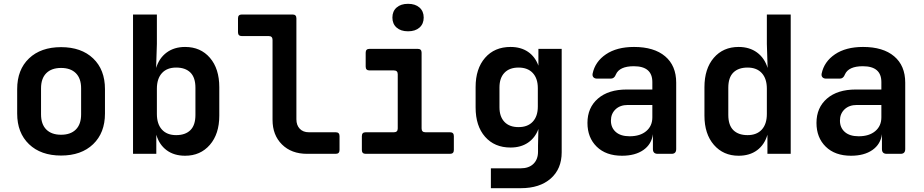

<svg xmlns="http://www.w3.org/2000/svg" viewBox="-20 -806 4840 1006"><path d="M300 9Q194 9 132 -50.5Q70 -110 70 -211V-339Q70 -441 132 -500Q194 -559 300 -559Q406 -559 468 -500Q530 -441 530 -339V-211Q530 -110 468 -50.5Q406 9 300 9ZM300 -100Q350 -100 377.5 -127.5Q405 -155 405 -207V-343Q405 -395 377.5 -422.5Q350 -450 300 -450Q250 -450 222.5 -422.5Q195 -395 195 -343V-207Q195 -155 222.5 -127.5Q250 -100 300 -100Z M950 10Q892 10 853 -19Q814 -48 799 -100V0H677V-730H802V-576L798 -450Q814 -502 853.5 -531Q893 -560 950 -560Q1031 -560 1080 -503Q1129 -446 1129 -349V-200Q1129 -104 1079.5 -47Q1030 10 950 10ZM903 -98Q951 -98 977.5 -124Q1004 -150 1004 -204V-346Q1004 -400 977.5 -426Q951 -452 903 -452Q855 -452 828.5 -423Q802 -394 802 -341V-209Q802 -156 828.5 -127Q855 -98 903 -98Z M1589 0Q1507 0 1457.5 -49Q1408 -98 1408 -178V-597Q1408 -617 1388 -617H1247Q1227 -617 1227 -637V-710Q1227 -730 1247 -730H1513Q1533 -730 1533 -710V-181Q1533 -150 1550.5 -131.5Q1568 -113 1598 -113H1739Q1759 -113 1759 -93V-20Q1759 0 1739 0Z M1896 0Q1876 0 1876 -20V-93Q1876 -113 1896 -113H2044Q2064 -113 2064 -133V-417Q2064 -437 2044 -437H1916Q1896 -437 1896 -457V-530Q1896 -550 1916 -550H2169Q2189 -550 2189 -530V-133Q2189 -113 2209 -113H2338Q2358 -113 2358 -93V-20Q2358 0 2338 0ZM2118 -642Q2080 -642 2058 -661.5Q2036 -681 2036 -714Q2036 -747 2058 -766.5Q2080 -786 2118 -786Q2156 -786 2178 -766.5Q2200 -747 2200 -714Q2200 -681 2178 -661.5Q2156 -642 2118 -642Z M2552 180V76H2707Q2751 76 2775 52.5Q2799 29 2799 -11V-44L2801 -130Q2784 -84 2746.5 -58.5Q2709 -33 2655 -33Q2571 -33 2521.5 -89.5Q2472 -146 2472 -243V-350Q2472 -446 2521.5 -503Q2571 -560 2655 -560Q2709 -560 2746.5 -534.5Q2784 -509 2801 -462V-550H2923V-8Q2923 79 2865.5 129.5Q2808 180 2709 180ZM2697 -140Q2745 -140 2771.5 -168.5Q2798 -197 2798 -248V-344Q2798 -395 2771.5 -423.5Q2745 -452 2697 -452Q2649 -452 2623 -424.5Q2597 -397 2597 -348V-244Q2597 -195 2623 -167.5Q2649 -140 2697 -140Z M3239 10Q3155 10 3106.5 -37.5Q3058 -85 3058 -162Q3058 -242 3113 -289.5Q3168 -337 3264 -337H3398V-376Q3398 -459 3301 -459Q3226 -459 3207 -416Q3199 -394 3180 -394H3109Q3096 -394 3089.5 -401Q3083 -408 3085 -420Q3098 -483 3155 -521.5Q3212 -560 3302 -560Q3407 -560 3465 -511Q3523 -462 3523 -373V-25Q3523 0 3499 0H3426Q3401 0 3401 -25V-103Q3394 -50 3351 -20Q3308 10 3239 10ZM3279 -92Q3334 -92 3366 -119Q3398 -146 3398 -191V-256H3270Q3229 -256 3205 -233Q3181 -210 3181 -174Q3181 -137 3206.5 -114.5Q3232 -92 3279 -92Z M3850 10Q3770 10 3720.5 -47Q3671 -104 3671 -200V-349Q3671 -446 3720 -503Q3769 -560 3850 -560Q3907 -560 3946.5 -531Q3986 -502 4002 -450L3998 -576V-730H4123V0H4001V-100Q3986 -48 3947 -19Q3908 10 3850 10ZM3897 -98Q3945 -98 3971.5 -127Q3998 -156 3998 -209V-341Q3998 -394 3971.5 -423Q3945 -452 3897 -452Q3849 -452 3822.5 -426Q3796 -400 3796 -346V-204Q3796 -150 3822.5 -124Q3849 -98 3897 -98Z M4439 10Q4355 10 4306.5 -37.5Q4258 -85 4258 -162Q4258 -242 4313 -289.5Q4368 -337 4464 -337H4598V-376Q4598 -459 4501 -459Q4426 -459 4407 -416Q4399 -394 4380 -394H4309Q4296 -394 4289.5 -401Q4283 -408 4285 -420Q4298 -483 4355 -521.5Q4412 -560 4502 -560Q4607 -560 4665 -511Q4723 -462 4723 -373V-25Q4723 0 4699 0H4626Q4601 0 4601 -25V-103Q4594 -50 4551 -20Q4508 10 4439 10ZM4479 -92Q4534 -92 4566 -119Q4598 -146 4598 -191V-256H4470Q4429 -256 4405 -233Q4381 -210 4381 -174Q4381 -137 4406.5 -114.5Q4432 -92 4479 -92Z"/></svg>

Font: Pitagon Sans Mono
Style: Bold
Weight: 700
Monospace: yes
Designer: Travis Tran
Foundry: Pitagon
Version: Version 1.001; ttfautohint (v1.8.4.7-5d5b);gftools[0.9.26]